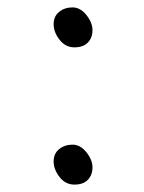

<svg xmlns="http://www.w3.org/2000/svg" viewBox="-20 -492 390 519"><path d="M176 -101Q197 -101 213.5 -80.5Q230 -60 230 -39.5Q230 -19 217.5 -6Q205 7 181 7Q157 7 141 -13.5Q125 -34 125 -55.5Q125 -77 140 -89Q155 -101 176 -101ZM176 -472Q197 -472 213.5 -451.5Q230 -431 230 -410.5Q230 -390 217.5 -377Q205 -364 181 -364Q157 -364 141 -384.5Q125 -405 125 -426.5Q125 -448 140 -460Q155 -472 176 -472Z"/></svg>

Font: LXGW WenKai
Style: Regular
Weight: 400
Designer: LXGW / Fontworks Inc.
Foundry: LXGW / Fontworks Inc.
Version: Version 1.520; June 14, 2025